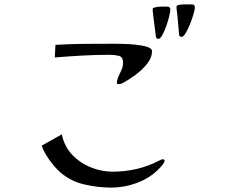

<svg xmlns="http://www.w3.org/2000/svg" viewBox="-20 -853 1040 869"><path d="M725 -126Q725 -122 722.5 -118Q720 -114 718 -110Q676 -57 613 -30.5Q550 -4 483 -4Q424 -4 362.5 -18Q301 -32 254 -72Q238 -86 220.5 -107Q203 -128 189 -151Q175 -174 169 -194L260 -245Q270 -192 305.5 -154Q341 -116 390 -96Q439 -76 489 -76Q546 -76 599.5 -88.5Q653 -101 704 -128Q707 -130 710 -131Q713 -132 717 -132Q725 -132 725 -126ZM668 -622Q668 -592 645.5 -564Q623 -536 593 -514Q563 -492 539 -479Q533 -476 528.5 -474Q524 -472 517 -472Q515 -472 512 -473Q509 -474 509 -477Q509 -491 516 -506Q523 -521 530 -537Q537 -553 537 -569Q537 -596 517 -600.5Q497 -605 477 -605Q415 -605 352.5 -601.5Q290 -598 228 -593L231 -650Q297 -654 363 -654.5Q429 -655 495 -655Q505 -655 532.5 -654.5Q560 -654 591.5 -651Q623 -648 645.5 -641Q668 -634 668 -622ZM751 -809Q751 -801 746 -780Q741 -759 732.5 -735Q724 -711 714.5 -694Q705 -677 697 -677Q690 -677 686 -684Q683 -706 680.5 -727.5Q678 -749 675 -771Q674 -781 672.5 -791Q671 -801 671 -811Q671 -818 679 -819Q693 -823 708.5 -823Q724 -823 737 -823Q751 -823 751 -809ZM862 -819Q862 -811 856 -790Q850 -769 840.5 -745Q831 -721 820.5 -703.5Q810 -686 802 -686Q795 -686 791 -693L783 -781Q782 -792 780.5 -802Q779 -812 779 -822Q779 -829 787 -830Q799 -833 812 -833Q825 -833 837 -833H848Q862 -834 862 -819Z"/></svg>

Font: Kaisei Opti Medium
Style: Regular
Weight: 500
Designer: Font-Kai, 金井和夫
Foundry: KAZUO KANAI
Version: Version 5.003